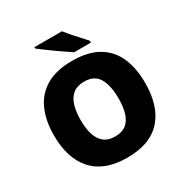

<svg xmlns="http://www.w3.org/2000/svg" viewBox="-208 -1091 1213 1265"><g transform="rotate(-30 398.5 -458.5)"><path d="M745 -358Q745 -275 725 -207.5Q705 -140 663 -91Q621 -42 555.5 -16Q490 10 398 10Q308 10 242.5 -16Q177 -42 134.5 -91Q92 -140 71.5 -207.5Q51 -275 51 -359Q51 -470 88 -552.5Q125 -635 202 -680Q279 -725 399 -725Q521 -725 597.5 -679.5Q674 -634 709.5 -551.5Q745 -469 745 -358ZM254 -358Q254 -294 268.5 -247.5Q283 -201 315 -176Q347 -151 398 -151Q451 -151 482.5 -176Q514 -201 528 -247.5Q542 -294 542 -358Q542 -455 510 -511Q478 -567 399 -567Q347 -567 315 -541.5Q283 -516 268.5 -469.5Q254 -423 254 -358ZM440 -927Q457 -905 480.5 -878Q504 -851 528 -825.5Q552 -800 568 -781V-767H441Q421 -780 392.5 -799.5Q364 -819 333.5 -840.5Q303 -862 275.5 -882.5Q248 -903 230 -917V-927Z"/></g></svg>

Font: Noto Sans Armenian Black
Style: Regular
Weight: 900
Version: Version 2.007